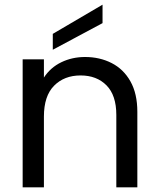

<svg xmlns="http://www.w3.org/2000/svg" viewBox="-20 -802 680 822"><path d="M77 -548H168V-470Q196 -513 242.5 -535.5Q289 -558 344 -558Q407 -558 458 -532Q509 -506 538.5 -453.5Q568 -401 568 -323V0H478V-310Q478 -394 436 -436.5Q394 -479 325 -479Q255 -479 211.5 -435Q168 -391 168 -303V0H77ZM419 -782V-703L206 -589V-657Z"/></svg>

Font: Poppins
Style: Regular
Weight: 400
Designer: Ninad Kale (Devanagari), Jonny Pinhorn (Latin)
Version: Version 5.002